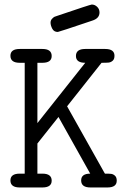

<svg xmlns="http://www.w3.org/2000/svg" viewBox="-20 -827 565 847"><path d="M203 -727Q203 -737 209.5 -744Q216 -751 220.5 -753Q225 -755 235 -758Q379 -807 385 -807Q398 -807 408.5 -797Q419 -787 419 -772Q419 -746 387 -736Q239 -686 235 -686Q218 -686 210.5 -700.5Q203 -715 203 -727ZM26 -31Q26 -61 67 -61H89V-550H67Q26 -550 26 -581Q26 -611 67 -611H167Q208 -611 208 -580Q208 -550 167 -550H145V-284L356 -550Q315 -550 315 -580Q315 -611 356 -611H444Q485 -611 485 -581Q485 -566 477 -559Q469 -552 459.5 -551Q450 -550 428 -550L276 -358L436 -73Q436 -72 439 -67.5Q442 -63 443 -61Q462 -61 470.5 -60Q479 -59 487 -52Q495 -45 495 -30Q495 0 454 0H379Q338 0 338 -31Q338 -61 378 -61L238 -311L145 -194V-61H167Q208 -61 208 -30Q208 0 167 0H67Q26 0 26 -31Z"/></svg>

Font: CMU Typewriter Text
Style: Regular
Weight: 500
Monospace: yes
Version: Version 0.7.0